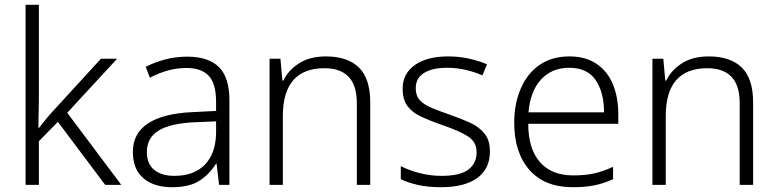

<svg xmlns="http://www.w3.org/2000/svg" viewBox="-20 -780 3280 810"><path d="M87.9 0V-759.8H144V-374Q144 -357.9 143.8 -341.3Q143.6 -324.7 143.1 -307.6Q142.6 -290.5 142.3 -273.2Q142.1 -255.9 142.1 -238.8H143.1Q155.8 -254.9 172.4 -275.4Q189 -295.9 204.1 -312L405.8 -532.2H474.1L263.7 -304.2L491.7 0H423.8L224.1 -266.1L144 -184.1V0Z M769.5 -541Q859.4 -541 903.6 -497.1Q947.8 -453.1 947.8 -357.9V0H904.3L893.6 -89.8H891.6Q863.8 -44.9 821.5 -17.6Q779.3 9.8 705.6 9.8Q629.4 9.8 585 -28.1Q540.5 -65.9 540.5 -139.2Q540.5 -217.8 605 -259.8Q669.4 -301.8 794.4 -307.1L891.6 -312V-349.1Q891.6 -428.2 860.1 -460.7Q828.6 -493.2 767.6 -493.2Q726.6 -493.2 688.5 -482.7Q650.4 -472.2 612.3 -452.1L594.7 -498Q631.3 -517.1 676.5 -529.1Q721.7 -541 769.5 -541ZM891.6 -216.8V-268.1L801.8 -264.2Q699.7 -259.8 649.7 -229.5Q599.6 -199.2 599.6 -138.2Q599.6 -88.9 630.6 -63.5Q661.6 -38.1 715.3 -38.1Q798.3 -38.1 844 -85Q889.6 -131.8 891.6 -216.8Z M1355 -542Q1446.3 -542 1494.1 -495.1Q1542 -448.2 1542 -348.1V0H1485.4V-344.2Q1485.4 -419.9 1450.7 -456.1Q1416 -492.2 1349.1 -492.2Q1173.3 -492.2 1173.3 -290V0H1117.2V-532.2H1163.1L1171.4 -439.9H1175.3Q1196.3 -483.9 1241.7 -512.9Q1287.1 -542 1355 -542Z M2046.9 -141.1Q2046.9 -67.9 1993.4 -29.1Q1939.9 9.8 1840.8 9.8Q1784.7 9.8 1742.2 0Q1699.7 -9.8 1670.9 -23.9V-79.1Q1706.1 -61 1751 -49.6Q1795.9 -38.1 1842.8 -38.1Q1920.9 -38.1 1955.8 -64.5Q1990.7 -90.8 1990.7 -137.2Q1990.7 -181.2 1954.3 -204.6Q1918 -228 1844.7 -252.9Q1820.3 -261.2 1798.6 -270Q1776.9 -278.8 1758.3 -287.1Q1720.7 -304.2 1699.7 -331.5Q1678.7 -358.9 1678.7 -405.8Q1678.7 -470.2 1730.7 -506.1Q1782.7 -542 1870.1 -542Q1918 -542 1959.5 -532.5Q2001 -522.9 2034.7 -508.8L2015.1 -461.9Q1983.9 -476.1 1944.8 -485.1Q1905.8 -494.1 1866.7 -494.1Q1803.7 -494.1 1768.8 -472.2Q1733.9 -450.2 1733.9 -408.2Q1733.9 -376 1751 -357.4Q1768.1 -338.9 1800 -325.4Q1832 -312 1877.9 -295.9Q1923.8 -280.3 1963.4 -262.2Q2002 -244.1 2024.4 -216.1Q2046.9 -188 2046.9 -141.1Z M2382.3 -542Q2450.7 -542 2496.6 -510.7Q2543 -479.5 2565.7 -424.3Q2588.4 -369.1 2588.4 -297.9V-257.8H2208.5Q2208.5 -152.8 2257.6 -96.4Q2306.6 -40 2398.4 -40Q2448.2 -40 2485.4 -48.1Q2522.5 -56.2 2566.4 -76.2V-23.9Q2526.4 -5.9 2487.3 2Q2448.2 9.8 2396.5 9.8Q2277.3 9.8 2213.4 -63.2Q2149.4 -136.2 2149.4 -262.2Q2149.4 -343.3 2177.2 -406.7Q2204.6 -470.7 2256.6 -506.3Q2308.6 -542 2382.3 -542ZM2381.3 -494.1Q2308.6 -494.1 2262.9 -445.1Q2217.3 -396 2209.5 -306.2H2528.3Q2528.3 -390.1 2492.9 -442.1Q2457.5 -494.1 2381.3 -494.1Z M2970.2 -542Q3061.5 -542 3109.4 -495.1Q3157.2 -448.2 3157.2 -348.1V0H3100.6V-344.2Q3100.6 -419.9 3065.9 -456.1Q3031.2 -492.2 2964.4 -492.2Q2788.6 -492.2 2788.6 -290V0H2732.4V-532.2H2778.3L2786.6 -439.9H2790.5Q2811.5 -483.9 2856.9 -512.9Q2902.3 -542 2970.2 -542Z"/></svg>

Font: Nokora Light
Style: Regular
Weight: 300
Designer: Danh Hong
Version: Version 8.000; ttfautohint (v1.8.3)